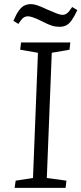

<svg xmlns="http://www.w3.org/2000/svg" viewBox="-20 -911 395 931"><path d="M164 -655 78 -670 82 -705H321L317 -670L231 -655L207 -48L302 -35L298 0H51L56 -35L140 -48ZM269 -781Q249 -781 231.5 -786.5Q214 -792 187 -806Q155 -822 139.5 -827Q124 -832 116 -832Q103 -832 93.5 -825Q84 -818 69 -795L45 -810Q59 -843 72 -860.5Q85 -878 99 -884.5Q113 -891 130 -891Q143 -891 160 -885.5Q177 -880 211 -864Q239 -852 255.5 -845.5Q272 -839 284 -839Q295 -839 305 -846.5Q315 -854 330 -877L355 -862Q340 -830 327 -812Q314 -794 300 -787.5Q286 -781 269 -781Z"/></svg>

Font: Literata 24pt Light
Style: Italic
Weight: 300
Italic angle: -2°
Designer: Latin by Veronika Burian and Jose Scaglione. Greek by Irene Vlachou. Cyrillic by Vera Evstafieva
Foundry: TypeTogether
Version: Version 3.103;gftools[0.9.29]